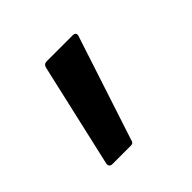

<svg xmlns="http://www.w3.org/2000/svg" viewBox="-80 -180 385 385"><g transform="rotate(-45 113.0 12.5)"><path d="M40 132Q29 132 32 120L82 -99Q84 -107 92 -107H165Q177 -107 172 -95L100 125Q99 132 92 132Z"/></g></svg>

Font: Sofia Sans Semi Condensed
Style: Regular
Weight: 400
Designer: Botio Nikoltchev, Ani Petrova
Foundry: lettersoup
Version: Version 4.100; ttfautohint (v1.8.4.7-5d5b)